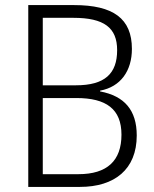

<svg xmlns="http://www.w3.org/2000/svg" viewBox="-20 -734 606 754"><path d="M271 -714H91V0H294C430 0 517 -69 517 -202C517 -301 469 -357 373 -375V-378C454 -393 498 -456 498 -542C498 -661 425 -714 271 -714ZM278 -399H148V-664H268C389 -664 440 -625 440 -537C440 -445 392 -399 278 -399ZM148 -349H280C397 -349 457 -306 457 -205C457 -103 401 -50 288 -50H148Z"/></svg>

Font: Noto Sans Telugu SemiCondensed Light
Style: Regular
Weight: 300
Width: 4
Designer: Jelle Bosma - Monotype Design Team
Foundry: Monotype Imaging Inc.
Version: Version 2.005